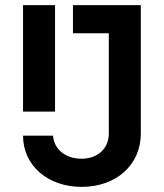

<svg xmlns="http://www.w3.org/2000/svg" viewBox="-20 -720 640 750"><path d="M70 -284H195V-700H70ZM70 -190C70 -74 166 10 299 10C435 10 530 -77 530 -198V-700H265V-590H405V-198C405 -140 362 -100 298 -100C236 -100 191 -137 187 -190Z"/></svg>

Font: CommitMono
Style: 700Regular
Weight: 700
Monospace: yes
Designer: Eigil Nikolajsen
Foundry: Eigil Nikolajsen
Version: Version 1.143